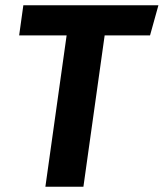

<svg xmlns="http://www.w3.org/2000/svg" viewBox="-20 -712 624 732"><path d="M552 -577H379L298 0H153L234 -577H53L69 -692H584Z"/></svg>

Font: Fira Sans SemiBold
Style: Italic
Weight: 600
Italic angle: -8°
Designer: bBox Type GmbH & Carrois Corporate GbR & Edenspiekermann AG
Foundry: bBox Type GmbH & Carrois Corporate GbR & Edenspiekermann AG
Version: Version 4.301